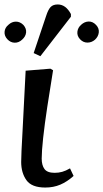

<svg xmlns="http://www.w3.org/2000/svg" viewBox="-66 -827 463 861"><path d="M137 14Q76 14 52.5 -19Q29 -52 29 -101Q29 -133 35 -237.5Q41 -342 49 -510L160 -519L172 -512Q158 -426 146 -347.5Q134 -269 127.5 -208.5Q121 -148 121 -116Q121 -86 133.5 -69Q146 -52 179 -52Q197 -52 213 -56.5Q229 -61 248 -72L264 -38Q235 -12 204.5 1Q174 14 137 14ZM115 -575 85 -589 141 -756Q150 -784 161 -795.5Q172 -807 193 -807Q229 -807 252 -764V-752ZM293 -651Q279 -666 281 -684.5Q283 -703 298 -716Q313 -730 331.5 -730.5Q350 -731 365 -715Q379 -700 377 -681.5Q375 -663 360 -649Q345 -636 326 -636Q307 -636 293 -651ZM-33 -651Q-47 -666 -45.5 -684.5Q-44 -703 -28 -716Q-13 -730 5.5 -730Q24 -730 39 -715Q53 -699 51 -681Q49 -663 33 -649Q18 -635 -0.5 -635.5Q-19 -636 -33 -651Z"/></svg>

Font: Literata 36pt Medium
Style: Italic
Weight: 500
Italic angle: -2°
Designer: Latin by Veronika Burian and Jose Scaglione. Greek by Irene Vlachou. Cyrillic by Vera Evstafieva
Foundry: TypeTogether
Version: Version 3.002